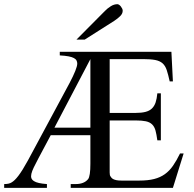

<svg xmlns="http://www.w3.org/2000/svg" viewBox="-32 -914 942 934"><path d="M809.1 0H312V-18.6H335.9Q377 -18.6 396.5 -42.5Q407.7 -56.6 407.7 -117.7V-256.3H214.8L154.3 -142.6Q140.6 -117.2 132.1 -99.1Q123.5 -81.1 120.6 -68.4Q117.7 -55.7 120.8 -47.1Q124 -38.6 133.8 -32.7Q149.4 -22 196.3 -18.6V0H-11.7V-18.6Q-0.5 -18.6 8.8 -20.5Q18.1 -22.5 24.9 -26.9Q32.2 -31.2 40 -38.8Q47.9 -46.4 57.4 -58.8Q66.9 -71.3 78.4 -89.6Q89.8 -107.9 104 -133.8L306.2 -509.8Q324.7 -544.9 334.2 -568.8Q343.8 -592.8 343.8 -604.5Q343.8 -612.8 340.3 -619.6Q336.9 -626.5 327.4 -631.6Q317.9 -636.7 301.3 -639.9Q284.7 -643.1 258.8 -644.5V-662.1H801.8L809.1 -518.1H793.5Q786.1 -551.8 779.1 -573Q772 -594.2 758.8 -606Q745.6 -617.7 723.4 -622.1Q701.2 -626.5 664.1 -626.5H501.5V-364.7H627.4Q655.8 -364.7 675.3 -369.6Q694.8 -374.5 706.8 -386Q718.8 -397.5 724.9 -415.5Q731 -433.6 733.4 -460H750.5V-231.4H733.4Q729.5 -260.3 724.4 -279.1Q719.2 -297.9 708 -308.8Q696.8 -319.8 677.7 -324Q658.7 -328.1 627.4 -328.1H501.5V-74.7Q501.5 -61 505.4 -56.2Q507.3 -52.7 510.5 -49.1Q513.7 -45.4 519.3 -42.5Q524.9 -39.6 534.2 -37.6Q543.5 -35.6 558.1 -35.6H646.5Q688 -35.6 717.8 -43.2Q747.6 -50.8 769.8 -66.7Q792 -82.5 809.3 -107.4Q826.7 -132.3 843.8 -167.5H861.3ZM407.7 -626.5 232.9 -293H407.7ZM564.9 -861.8Q564.9 -847.7 552.5 -835.4Q540 -823.2 524.4 -813L379.9 -721.2H339.8L478.5 -860.8Q491.2 -874 507.1 -883.8Q522.9 -893.6 539.1 -893.6Q543 -893.6 547.4 -890.6Q551.8 -887.7 555.7 -882.8Q559.6 -877.9 562.3 -872.3Q564.9 -866.7 564.9 -861.8Z"/></svg>

Font: Doulos SIL APac
Style: Regular
Weight: 400
Designer: Walt Agee, Victor Gaultney, Peter Martin, Debbi Hosken, Becca Hirsbrunner
Foundry: SIL International
Version: Version 5.000